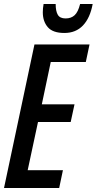

<svg xmlns="http://www.w3.org/2000/svg" viewBox="-21 -935 481 955"><path d="M-1 0 150.4 -713.9H424.3L405.8 -626.5H231.4L187 -416H349.6L330.6 -328.1H168L116.7 -88.4H292L273.4 0ZM299.3 -771Q241.7 -771 216.8 -799.8Q191.9 -828.6 191.9 -874Q191.9 -894 195.8 -915H255.9Q255.9 -879.4 266.6 -861.3Q277.3 -843.3 305.2 -843.3Q333 -843.3 350.3 -859.4Q367.7 -875.5 377.4 -915H439.9Q427.2 -845.7 391.6 -808.3Q356 -771 299.3 -771Z"/></svg>

Font: Open Sans Condensed SemiBold
Style: Italic
Weight: 600
Width: 3
Italic angle: -12°
Designer: Monotype Design Team
Foundry: Monotype Imaging Inc.
Version: Version 3.000; ttfautohint (v1.8.4)